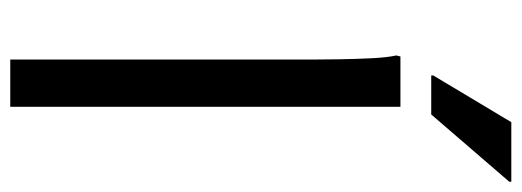

<svg xmlns="http://www.w3.org/2000/svg" viewBox="-341 -675 1016 374"><g transform="rotate(90 167.0 -488.0)"><path d="M96 0V-588Q96 -608 95.5 -640Q95 -672 93.5 -703Q92 -734 88 -752L90 -760H188V0ZM127 -820V-824L218 -976H334V-972L203 -820Z"/></g></svg>

Font: Kufam
Style: Regular
Weight: 400
Designer: Wael Morcos, Artur Schmal
Foundry: Original Type
Version: Version 1.301; ttfautohint (v1.8.3)